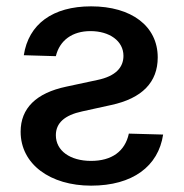

<svg xmlns="http://www.w3.org/2000/svg" viewBox="-20 -574 580 605"><path d="M55 -400 156 -397C168 -447 208 -476 265 -476C325 -476 369 -445 369 -398C369 -362 345 -334 287 -322L189 -301C94 -281 45 -233 45 -159C45 -56 139 11 267 11C398 11 479 -50 494 -150L386 -153C374 -97 332 -67 267 -67C201 -67 156 -99 156 -148C156 -186 183 -211 239 -223L330 -243C428 -264 477 -315 477 -393C477 -492 394 -554 267 -554C146 -554 70 -498 55 -400Z"/></svg>

Font: Wafeq Medium
Style: Regular
Weight: 500
Designer: Rasmus Andersson & Azza Alameddine
Foundry: Google & TypeTogether
Version: Version 3.000;January 28, 2025;FontCreator 15.0.0.3014 64-bi